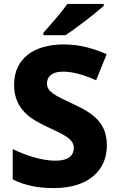

<svg xmlns="http://www.w3.org/2000/svg" viewBox="-20 -1017 603 981"><path d="M510 -987V-997H324C293 -952 235 -887 202 -850V-837H314C367 -871 468 -949 510 -987ZM526 -273C526 -384 464 -435 357 -484C259 -530 220 -548 220 -591C220 -626 247 -651 301 -651C353 -651 407 -635 471 -607L525 -740C458 -769 389 -790 306 -790C152 -790 52 -717 52 -584C52 -457 139 -407 223 -368C309 -328 357 -307 357 -261C357 -223 330 -196 264 -196C195 -196 117 -221 45 -255V-100C108 -70 170 -56 255 -56C436 -56 526 -150 526 -273Z"/></svg>

Font: Noto Sans Malayalam UI ExtraBold
Style: Regular
Weight: 800
Designer: Jelle Bosma - Monotype Design Team
Foundry: Monotype Imaging Inc.
Version: Version 2.104